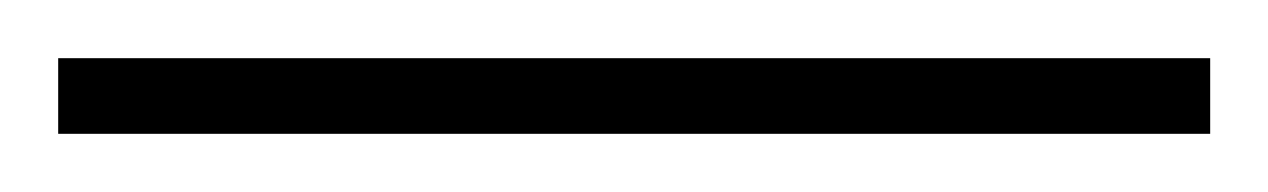

<svg xmlns="http://www.w3.org/2000/svg" viewBox="-22 71 436 66"><path d="M394 117H-2V91H394Z"/></svg>

Font: Noto Sans Gujarati ExtraCondensed Thin
Style: Regular
Weight: 100
Width: 2
Designer: Jelle Bosma - Monotype Design Team, Universal Thirst
Foundry: Monotype Imaging Inc.
Version: Version 2.106; ttfautohint (v1.8.4.7-5d5b)